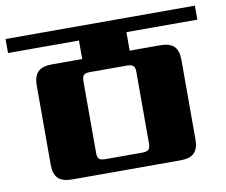

<svg xmlns="http://www.w3.org/2000/svg" viewBox="-91 -710 940 797"><g transform="rotate(-10 379.0 -311.0)"><path d="M491 -91V-394Q491 -412 483.5 -419Q476 -426 457 -426H301Q282 -426 275 -419Q268 -412 268 -394V-91Q268 -73 275 -66Q282 -59 301 -59H457Q476 -59 483.5 -66Q491 -73 491 -91ZM778 -563H479V-485H608Q648 -485 666 -467Q684 -449 684 -409V-76Q684 -36 666 -18Q648 0 608 0H151Q111 0 92.5 -18Q74 -36 74 -76V-409Q74 -449 92.5 -467Q111 -485 151 -485H279V-563H-20V-622H778Z"/></g></svg>

Font: Sarpanch ExtraBold
Style: Regular
Weight: 800
Designer: Manushi Parikh (Devanagari and Latin), Jyotish Sonowal (Devanagari)
Foundry: Indian Type Foundry
Version: Version 2.004;PS 1.0;hotconv 1.0.78;makeotf.lib2.5.61930; tt